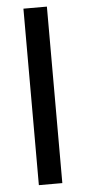

<svg xmlns="http://www.w3.org/2000/svg" viewBox="-54 -783 364 815"><g transform="rotate(-5 128.0 -376.0)"><path d="M178 0V-752H78V0Z"/></g></svg>

Font: Hibana SubMedium
Style: Regular
Weight: 500
Width: 6
Designer: pygmalion
Foundry: ybstudio
Version: Version 0.930;hotconv 1.0.109;makeotfexe 2.5.65596